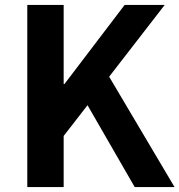

<svg xmlns="http://www.w3.org/2000/svg" viewBox="-20 -761 730 781"><path d="M91 0V-741H239V-419H242L487 -741H650L424 -449L690 0H528L336 -333L239 -208V0Z"/></svg>

Font: Noto Sans JP Thin
Style: Bold
Weight: 700
Version: Version 2.004-H2;hotconv 1.0.118;makeotfexe 2.5.65603